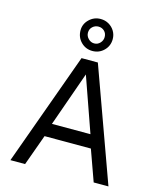

<svg xmlns="http://www.w3.org/2000/svg" viewBox="-140 -1088 991 1187"><g transform="rotate(15 355.0 -494.0)"><path d="M41.5 0 303 -723H407.5L669 0H574.5L503.5 -198H207L135.5 0ZM231.5 -283H478L355 -632.5ZM355.5 -783Q312.5 -783 282.5 -813.2Q252.5 -843.5 252.5 -888Q252.5 -929 283 -958.2Q313.5 -987.5 355.5 -987.5Q384.5 -987.5 408 -973.8Q431.5 -960 445.2 -937Q459 -914 459 -886Q459 -842.5 429 -812.8Q399 -783 355.5 -783ZM354.5 -831Q377 -831 392.2 -847.5Q407.5 -864 407.5 -885.5Q407.5 -909 392.2 -923.8Q377 -938.5 354.5 -938.5Q333 -938.5 316.8 -923.8Q300.5 -909 300.5 -885.5Q300.5 -864 316.8 -847.5Q333 -831 354.5 -831Z"/></g></svg>

Font: Public Sans Thin
Style: Regular
Weight: 400
Version: Version 2.001